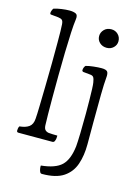

<svg xmlns="http://www.w3.org/2000/svg" viewBox="-133 -874 766 1053"><g transform="rotate(15 250.0 -347.5)"><path d="M30 -80Q20 -80 20 -90Q20 -94 21 -101.5Q22 -109 26 -115Q60 -118 79.5 -132Q99 -146 101 -179Q103 -202 104 -251.5Q105 -301 106.5 -365Q108 -429 108.5 -494Q109 -559 109 -612Q109 -649 108.5 -676.5Q108 -704 107 -715Q106 -733 99.5 -739.5Q93 -746 77 -748L36 -752Q29 -752 29 -760Q29 -766 32 -774Q35 -782 39 -787Q58 -793 83 -796.5Q108 -800 127 -800Q150 -800 163.5 -793.5Q177 -787 173 -761Q169 -734 166.5 -683.5Q164 -633 162.5 -570Q161 -507 160.5 -441Q160 -375 160 -315Q160 -263 160.5 -221.5Q161 -180 162 -157Q163 -139 170.5 -131.5Q178 -124 190 -122Q198 -121 214 -120.5Q230 -120 240 -120Q240 -115 239.5 -107Q239 -99 237 -94Q234 -84 230 -82Q226 -80 224 -80ZM195 62Q276 54 311 20.5Q346 -13 355 -90Q357 -111 358.5 -164.5Q360 -218 360 -277Q360 -317 359.5 -353.5Q359 -390 358 -416.5Q357 -443 355 -453Q352 -473 346.5 -481Q341 -489 327 -490L287 -494Q286 -494 283 -496Q280 -498 280 -502Q280 -517 290 -529Q306 -534 333 -537Q360 -540 379 -540Q404 -540 412 -531Q420 -522 417 -494Q414 -466 413 -397.5Q412 -329 412 -240V-116Q412 -53 395 -3Q378 47 335 76Q292 105 213 105Q205 105 202 99Q198 92 196 81Q194 70 195 62ZM376 -655Q352 -655 336 -670Q320 -685 320 -707Q320 -728 335.5 -744Q351 -760 376 -760Q399 -760 414.5 -744.5Q430 -729 430 -706Q430 -685 414.5 -670Q399 -655 376 -655Z"/></g></svg>

Font: Gowun Batang
Style: Regular
Weight: 400
Designer: Yanghee Ryu
Foundry: Yanghee Ryu
Version: Version 2.000